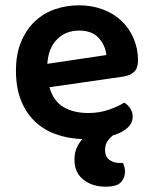

<svg xmlns="http://www.w3.org/2000/svg" viewBox="-20 -508 574 722"><path d="M166 -180Q180 -129 218 -106Q256 -83 312 -83Q354 -83 389.5 -95.5Q425 -108 447 -122Q461 -114 470 -100Q479 -86 479 -70Q479 -45 459 -27Q439 -9 405 1Q391 12 383 25Q375 38 375 57Q375 80 390.5 92.5Q406 105 434 105H443Q446 113 448 121Q450 129 450 138Q450 161 434.5 177.5Q419 194 377 194Q327 194 293.5 167.5Q260 141 260 93Q260 67 268.5 48Q277 29 290 15Q234 13 188 -4Q142 -21 109 -53.5Q76 -86 58 -133Q40 -180 40 -242Q40 -304 59 -350Q78 -396 110.5 -427Q143 -458 186 -473Q229 -488 277 -488Q326 -488 367 -472.5Q408 -457 437 -429.5Q466 -402 482.5 -363.5Q499 -325 499 -280Q499 -252 484.5 -238Q470 -224 444 -220ZM277 -393Q228 -393 195 -360.5Q162 -328 158 -268L380 -301Q376 -338 351 -365.5Q326 -393 277 -393Z"/></svg>

Font: Baloo Tammudu 2 SemiBold
Style: Regular
Weight: 600
Designer: Maithili Shingre, Omkar Shende and Ek Type
Foundry: Ek Type
Version: Version 1.640;hotconv 1.0.111;makeotfexe 2.5.65597; ttfautoh